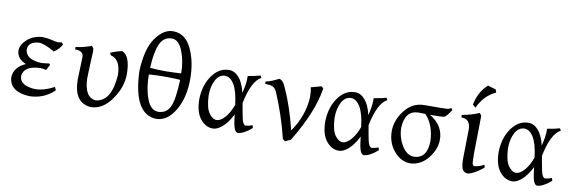

<svg xmlns="http://www.w3.org/2000/svg" viewBox="-52 -1118 4579 1534"><g transform="rotate(10 2237.5 -351.0)"><path d="M211.4 7.3Q52.7 -2.4 45.4 -116.7Q49.3 -200.7 142.6 -240.7Q67.4 -270 64.9 -337.9Q64.9 -382.8 112.3 -427Q159.7 -471.2 235.8 -476.1Q272 -476.1 311 -466.6Q350.1 -457 363.8 -457Q379.9 -458 392.1 -461.4L407.7 -446.3Q383.8 -401.9 343.8 -378.4Q259.8 -427.2 215.8 -427.2Q128.9 -420.9 128.4 -354.5Q136.7 -276.4 263.2 -270.5Q309.6 -274.4 324.2 -277.8L334 -267.6L309.1 -222.2Q283.2 -229.5 261.7 -229.5Q131.8 -225.1 121.1 -142.6Q121.6 -63.5 249 -56.2Q322.3 -57.6 402.8 -101.1L414.1 -75.2Q330.6 5.4 211.4 7.3Z M710.4 7.8Q574.7 -2.9 571.3 -187.5L577.6 -374.5Q577.6 -424.3 509.3 -424.3V-443.8Q581.5 -453.1 636.7 -476.1L650.9 -457Q653.3 -446.8 653.3 -429.7Q647.5 -325.2 644.5 -216.3Q647.9 -60.5 741.2 -51.8Q867.2 -64 881.8 -282.7Q879.4 -408.2 797.9 -427.7L789.1 -446.3Q831.5 -465.3 881.8 -476.1Q948.7 -451.7 950.7 -303.7Q950.7 -194.3 878.7 -93.3Q806.6 7.8 710.4 7.8Z M1251.5 -377.9Q1317.9 -378.9 1377 -382.8Q1377 -482.4 1344.2 -563.5Q1311.5 -644.5 1256.3 -644.5Q1189 -644.5 1159.4 -576.4Q1129.9 -508.3 1125 -383.3Q1185.5 -377.9 1251.5 -377.9ZM1248 -48.8Q1312.5 -48.8 1342.3 -106.2Q1372.1 -163.6 1377.9 -330.6Q1319.8 -334.5 1247.6 -334.5Q1186.5 -334.5 1124 -329.6Q1124 -217.8 1155.8 -133.3Q1187.5 -48.8 1248 -48.8ZM1240.7 9.8Q1056.6 1 1044.9 -345.7Q1052.7 -526.4 1116 -614.7Q1179.2 -703.1 1255.4 -703.1Q1354 -703.1 1405 -598.1Q1456.1 -493.2 1456.1 -349.6Q1456.1 -199.2 1394.3 -94.7Q1332.5 9.8 1240.7 9.8Z M1720.2 -64.9Q1752.9 -65.9 1787.6 -105.5Q1822.3 -145 1845.7 -210.4Q1832.5 -320.8 1800.5 -372.8Q1768.6 -424.8 1725.1 -424.8Q1677.7 -423.3 1650.6 -372.1Q1623.5 -320.8 1623.5 -248Q1627.9 -147.9 1657.2 -106.4Q1686.5 -64.9 1720.2 -64.9ZM1906.2 7.3Q1885.7 7.3 1874.3 -25.4Q1862.8 -58.1 1855 -134.3Q1817.9 -61.5 1777.1 -27.1Q1736.3 7.3 1702.1 7.3Q1642.6 7.3 1598.9 -47.9Q1555.2 -103 1555.2 -208.5Q1559.1 -323.2 1614.7 -399.7Q1670.4 -476.1 1750.5 -476.1Q1794.9 -476.1 1830.8 -435.5Q1866.7 -395 1885.3 -314.5Q1904.3 -387.7 1904.3 -439.5L1903.8 -454.6Q1960.4 -463.4 2005.4 -476.1L2014.6 -458.5Q1939 -419.4 1901.4 -235.8Q1913.6 -160.2 1924.1 -112.5Q1934.6 -64.9 1955.1 -61Q1983.9 -63 2011.2 -74.2L2017.1 -52.2Q1954.6 2.4 1906.2 7.3Z M2287.6 7.8 2268.1 -7.3Q2223.1 -193.4 2147.5 -370.1Q2132.8 -401.4 2109.9 -409.2Q2086.9 -417 2051.8 -417V-435.5Q2102.1 -446.8 2155.8 -476.1Q2188.5 -472.2 2211.9 -413.1Q2274.9 -275.9 2321.8 -86.4Q2418 -225.6 2423.8 -377Q2423.8 -422.9 2415.5 -453.1L2500 -476.1L2515.6 -460.9Q2487.3 -267.6 2332.5 -13.2Z M2742.2 -64.9Q2774.9 -65.9 2809.6 -105.5Q2844.2 -145 2867.7 -210.4Q2854.5 -320.8 2822.5 -372.8Q2790.5 -424.8 2747.1 -424.8Q2699.7 -423.3 2672.6 -372.1Q2645.5 -320.8 2645.5 -248Q2649.9 -147.9 2679.2 -106.4Q2708.5 -64.9 2742.2 -64.9ZM2928.2 7.3Q2907.7 7.3 2896.2 -25.4Q2884.8 -58.1 2877 -134.3Q2839.8 -61.5 2799.1 -27.1Q2758.3 7.3 2724.1 7.3Q2664.6 7.3 2620.8 -47.9Q2577.1 -103 2577.1 -208.5Q2581.1 -323.2 2636.7 -399.7Q2692.4 -476.1 2772.5 -476.1Q2816.9 -476.1 2852.8 -435.5Q2888.7 -395 2907.2 -314.5Q2926.3 -387.7 2926.3 -439.5L2925.8 -454.6Q2982.4 -463.4 3027.3 -476.1L3036.6 -458.5Q2960.9 -419.4 2923.3 -235.8Q2935.5 -160.2 2946 -112.5Q2956.5 -64.9 2977.1 -61Q3005.9 -63 3033.2 -74.2L3039.1 -52.2Q2976.6 2.4 2928.2 7.3Z M3325.7 -49.8Q3430.7 -55.7 3432.1 -196.8Q3426.3 -326.2 3354.5 -402.8L3293.9 -403.8Q3189.9 -398.4 3183.6 -262.7Q3183.6 -186.5 3224.1 -118.2Q3264.6 -49.8 3325.7 -49.8ZM3303.2 7.3Q3228 7.3 3170.9 -59.8Q3113.8 -127 3113.8 -221.2Q3113.8 -310.1 3176.5 -390.4Q3239.3 -470.7 3334 -470.7Q3501.5 -470.7 3520.5 -473.1Q3539.6 -475.6 3549.8 -485.8L3562 -471.2Q3523.9 -410.6 3505.1 -406.2Q3486.3 -401.9 3392.6 -401.9Q3504.9 -334 3504.9 -218.8Q3503.4 -138.2 3445.3 -67.1Q3387.2 3.9 3303.2 7.3Z M3770.5 7.3Q3743.2 7.3 3728.3 -14.4Q3713.4 -36.1 3713.4 -108.9L3717.3 -340.8Q3717.3 -425.3 3642.1 -425.3V-445.3Q3725.1 -460 3781.2 -485.8L3796.9 -465.8L3792 -158.7Q3792 -81.5 3798.1 -70.3Q3804.2 -59.1 3814.5 -59.1Q3855.5 -65.4 3890.6 -84.5L3895.5 -62Q3816.4 1.5 3770.5 7.3ZM3740.2 -521.5 3715.8 -541.5Q3736.3 -648.9 3808.6 -712.4L3874.5 -692.4L3882.3 -668.9Q3787.6 -626 3740.2 -521.5Z M4148.9 -64.9Q4181.6 -65.9 4216.3 -105.5Q4251 -145 4274.4 -210.4Q4261.2 -320.8 4229.2 -372.8Q4197.3 -424.8 4153.8 -424.8Q4106.4 -423.3 4079.3 -372.1Q4052.2 -320.8 4052.2 -248Q4056.6 -147.9 4085.9 -106.4Q4115.2 -64.9 4148.9 -64.9ZM4335 7.3Q4314.5 7.3 4303 -25.4Q4291.5 -58.1 4283.7 -134.3Q4246.6 -61.5 4205.8 -27.1Q4165 7.3 4130.9 7.3Q4071.3 7.3 4027.6 -47.9Q3983.9 -103 3983.9 -208.5Q3987.8 -323.2 4043.5 -399.7Q4099.1 -476.1 4179.2 -476.1Q4223.6 -476.1 4259.5 -435.5Q4295.4 -395 4314 -314.5Q4333 -387.7 4333 -439.5L4332.5 -454.6Q4389.2 -463.4 4434.1 -476.1L4443.4 -458.5Q4367.7 -419.4 4330.1 -235.8Q4342.3 -160.2 4352.8 -112.5Q4363.3 -64.9 4383.8 -61Q4412.6 -63 4439.9 -74.2L4445.8 -52.2Q4383.3 2.4 4335 7.3Z"/></g></svg>

Font: Kelvinch
Style: Regular
Weight: 400
Designer: Paul James MIller
Foundry: High-Logic / Made with FontCreator
Version: Version 3.30 September 23, 2016